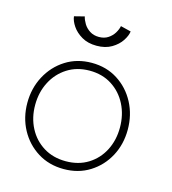

<svg xmlns="http://www.w3.org/2000/svg" viewBox="-94 -669 678 759"><g transform="rotate(15 244.5 -290.0)"><path d="M235 12Q175 12 128.5 -17Q82 -46 55.5 -95Q29 -144 29 -204Q29 -264 55.5 -313.8Q82 -363.5 128.5 -393Q175 -422.5 235 -422.5Q295 -422.5 341.2 -393Q387.5 -363.5 413.8 -313.8Q440 -264 440 -204Q440 -144 413.8 -95Q387.5 -46 341.2 -17Q295 12 235 12ZM235 -20Q287 -20 326 -44.2Q365 -68.5 386.5 -110.2Q408 -152 408 -204Q408 -256 386.5 -298.2Q365 -340.5 326 -365.5Q287 -390.5 235 -390.5Q183 -390.5 143.8 -365.5Q104.5 -340.5 82.8 -298.2Q61 -256 61 -204Q61 -152 82.8 -110.2Q104.5 -68.5 143.8 -44.2Q183 -20 235 -20ZM234.5 -492.5Q199 -492.5 173.8 -507.2Q148.5 -522 134.5 -542.8Q120.5 -563.5 118.5 -582L160 -592.5Q163 -579 172 -564Q181 -549 196.8 -538.8Q212.5 -528.5 234.5 -528.5Q256.5 -528.5 272 -538.8Q287.5 -549 296.5 -564Q305.5 -579 308 -592.5L350.5 -582Q348.5 -564.5 334.8 -543.5Q321 -522.5 295.8 -507.5Q270.5 -492.5 234.5 -492.5Z"/></g></svg>

Font: League Spartan Thin
Style: Regular
Weight: 100
Foundry: The League of Moveable Type
Version: Version 2.002